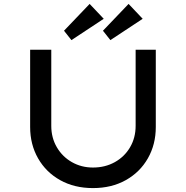

<svg xmlns="http://www.w3.org/2000/svg" viewBox="-20 -955 950 981"><path d="M455 6Q360 6 287.5 -34.5Q215 -75 174.5 -146Q134 -217 134 -306V-701H242V-312Q242 -251 270.5 -202.5Q299 -154 347.5 -126.5Q396 -99 455 -99Q517 -99 566.5 -126.5Q616 -154 644.5 -202.5Q673 -251 673 -312V-701H776V-306Q776 -217 735.5 -146Q695 -75 622.5 -34.5Q550 6 455 6ZM345 -750 307 -798 438 -935 510 -859ZM544 -750 506 -798 637 -935 709 -859Z"/></svg>

Font: Lexend Giga
Style: Regular
Weight: 400
Designer: Bonnie Shaver-Troup, Thomas Jockin
Foundry: Lexend
Version: Version 1.007